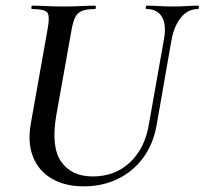

<svg xmlns="http://www.w3.org/2000/svg" viewBox="-20 -645 724 679"><path d="M560 -507Q569 -558 552.5 -585.5Q536 -613 498 -613Q495 -613 495.5 -619Q496 -625 498 -625Q520 -625 543 -623.5Q566 -622 593 -622Q617 -622 640 -623.5Q663 -625 680 -625Q684 -625 683.5 -619Q683 -613 680 -613Q644 -613 619.5 -582.5Q595 -552 586 -501L534 -203Q522 -135 486 -86.5Q450 -38 396 -12Q342 14 276 14Q210 14 163.5 -13Q117 -40 97 -90Q77 -140 89 -208L149 -546Q157 -590 146.5 -601.5Q136 -613 94 -613Q90 -613 91 -619Q92 -625 93 -625Q117 -625 145 -623.5Q173 -622 203 -622Q238 -622 266.5 -623.5Q295 -625 316 -625Q319 -625 319 -619Q319 -613 316 -613Q286 -613 270 -606.5Q254 -600 246 -584Q238 -568 233 -539L179 -237Q160 -125 196.5 -73Q233 -21 308 -21Q387 -21 440 -71Q493 -121 507 -208Z"/></svg>

Font: Cormorant SemiBold
Style: Italic
Weight: 600
Italic angle: -10°
Designer: Christian Thalmann (Catharsis Fonts)
Foundry: Catharsis Fonts
Version: Version 4.000